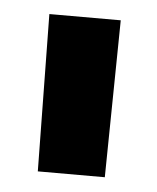

<svg xmlns="http://www.w3.org/2000/svg" viewBox="-33 -776 278 340"><g transform="rotate(5 105.5 -606.5)"><path d="M45.9 -466.8 42 -746.1H168.9L165 -466.8Z"/></g></svg>

Font: TASA Explorer
Style: Bold
Weight: 700
Designer: Weizhong Zhang
Foundry: Local Remote
Version: Version 1.000;Glyphs 3.1.2 (3151)